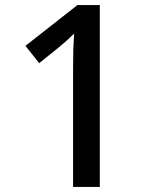

<svg xmlns="http://www.w3.org/2000/svg" viewBox="-20 -734 612 754"><path d="M372 0H267V-474Q267 -511 268 -542Q269 -573 271 -602Q258 -589 244 -576.5Q230 -564 212 -549L134 -486L80 -554L284 -714H372Z"/></svg>

Font: Noto Sans Medium
Style: Regular
Weight: 500
Designer: Monotype Design Team
Foundry: Monotype Imaging Inc.
Version: Version 2.007